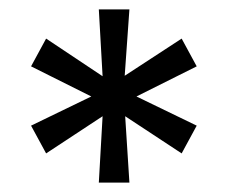

<svg xmlns="http://www.w3.org/2000/svg" viewBox="-20 -708 485 408"><path d="M190 -320 198 -461 78 -382 46 -441 174 -503 46 -567 78 -626 198 -546 190 -688H255L245 -547L366 -626L398 -567L270 -503L398 -441L366 -382L246 -461L255 -320Z"/></svg>

Font: Saira Medium
Style: Regular
Weight: 500
Designer: Hector Gatti with collaboration of the Omnibus-Type team
Foundry: Omnibus-Type
Version: Version 1.100; ttfautohint (v1.8.3)